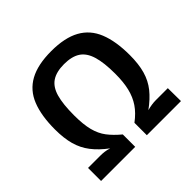

<svg xmlns="http://www.w3.org/2000/svg" viewBox="-172 -883 1062 1062"><g transform="rotate(-45 359.5 -351.5)"><path d="M360 -703Q465 -703 529.5 -667.5Q594 -632 623 -560Q652 -488 652 -380Q652 -310 637.5 -259Q623 -208 591.5 -168.5Q560 -129 509 -92Q528 -97 544.5 -99.5Q561 -102 578 -102H671L672 0H405V-97Q449 -130 474 -167Q499 -204 510.5 -251.5Q522 -299 522 -364Q522 -451 506 -503.5Q490 -556 454.5 -579Q419 -602 359 -602Q299 -602 263.5 -578.5Q228 -555 213 -502.5Q198 -450 198 -362Q198 -291 210 -244.5Q222 -198 247.5 -164.5Q273 -131 314 -97V0H47V-102H141Q159 -102 175 -100Q191 -98 210 -92Q159 -130 127.5 -171Q96 -212 82 -262.5Q68 -313 68 -382Q68 -489 96.5 -560.5Q125 -632 189.5 -667.5Q254 -703 360 -703Z"/></g></svg>

Font: Exo 2 SemiBold
Style: Regular
Weight: 600
Designer: Natanael Gama
Foundry: Natanael Gama
Version: Version 2.010